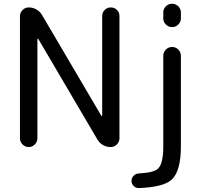

<svg xmlns="http://www.w3.org/2000/svg" viewBox="-20 -794 1086 1010"><path d="M85 -66.4V-709Q85 -727.5 98.6 -741.2Q112.3 -754.9 130.9 -754.9Q153.3 -754.9 171.9 -744.1Q190.4 -733.4 201.2 -714.8L512.7 -185.5Q513.7 -183.6 515.6 -184.1Q517.6 -184.6 517.6 -186.5V-709Q517.6 -728.5 530.8 -741.7Q543.9 -754.9 563 -754.9Q582 -754.9 595.2 -741.7Q608.4 -728.5 608.4 -709V-66.4Q608.4 -47.9 594.7 -34.2Q581.1 -20.5 562.5 -20.5Q540 -20.5 521.5 -31.2Q502.9 -42 492.2 -60.5L181.6 -588.9Q180.7 -590.8 178.7 -590.3Q176.8 -589.8 176.8 -587.9V-66.4Q176.8 -47.9 163.1 -34.2Q149.4 -20.5 130.9 -20.5Q112.3 -20.5 98.6 -34.2Q85 -47.9 85 -66.4ZM838.9 -500Q838.9 -519.5 852.5 -533.2Q866.2 -546.9 885.3 -546.9Q904.3 -546.9 918 -533.2Q931.6 -519.5 931.6 -500V-24.4Q931.6 107.4 881.8 152.3Q837.9 190.4 710.9 195.3Q710 195.3 709 195.3Q694.3 195.3 683.6 184.6Q671.9 173.8 671.9 157.7Q671.9 141.6 683.1 130.4Q694.3 119.1 710.9 118.2Q788.1 114.3 810.5 93.8Q838.9 68.4 838.9 -24.4ZM838.9 -697.3V-728.5Q838.9 -747.1 852.5 -760.7Q866.2 -774.4 885.3 -774.4Q904.3 -774.4 918 -760.7Q931.6 -747.1 931.6 -728.5V-697.3Q931.6 -678.7 918 -665Q904.3 -651.4 885.3 -651.4Q866.2 -651.4 852.5 -665Q838.9 -678.7 838.9 -697.3Z"/></svg>

Font: Gen Jyuu GothicX Regular
Style: Regular
Weight: 400
Designer: [Source Han Sans]
Ryoko NISHIZUKA  (kana & ideographs); Paul D. Hunt (Latin, Greek & Cyrillic); Wenlong ZHANG  (bopomofo
Version: Version 1.002.20150607